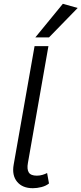

<svg xmlns="http://www.w3.org/2000/svg" viewBox="-20 -983 429 1011"><path d="M153 8Q98 8 70 -26Q42 -60 52 -116L162 -740H235L127 -125Q121 -92 131.5 -75Q142 -58 174 -58Q190 -58 204.5 -62.5Q219 -67 228 -72L238 -17Q222 -4 198.5 2Q175 8 153 8ZM166 -786 311 -963 389 -941 238 -786Z"/></svg>

Font: Livvic
Style: Italic
Weight: 400
Italic angle: -10°
Designer: Jacques Le Bailly, Baron von Fonthausen
Version: Version 1.001; ttfautohint (v1.8.2)